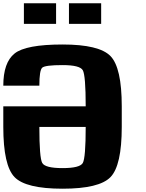

<svg xmlns="http://www.w3.org/2000/svg" viewBox="-20 -1145 884 1165"><path d="M359.4 0Q136.7 0 68.4 -70.3Q0 -140.6 0 -375V-500H500Q500 -687.5 482.4 -718.8Q464.8 -750 359.4 -750Q253.9 -750 236.3 -734.4Q218.8 -718.8 218.8 -625H0Q0 -765.6 68.4 -820.3Q136.7 -875 359.4 -875Q582 -875 650.4 -804.7Q718.8 -734.4 718.8 -500V-375Q718.8 -140.6 650.4 -70.3Q582 0 359.4 0ZM359.4 -125Q464.8 -125 482.4 -156.2Q500 -187.5 500 -375H218.8Q218.8 -187.5 236.3 -156.2Q253.9 -125 359.4 -125ZM593.8 -1125V-1000H398.4V-1125ZM320.3 -1125V-1000H125V-1125Z"/></svg>

Font: CraftyPE
Style: Regular
Weight: 400
Designer: Erek Butcher
Foundry: Haunted Coop
Version: Version 0.018;April 4, 2024;FontCreator 15.0.0.2962 64-bit